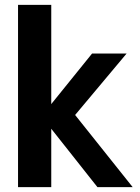

<svg xmlns="http://www.w3.org/2000/svg" viewBox="-20 -770 574 790"><path d="M54.2 0V-750H190.9V-341.8L358.9 -549.8H501L289.1 -296.9L525.9 0H380.9L190.9 -240.2V0Z"/></svg>

Font: Oakes Grotesk
Style: SemiBold
Weight: 600
Designer: Samuel Oakes
Foundry: Samuel Oakes
Version: Version 1.0 | wf-rip DC20170320